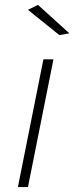

<svg xmlns="http://www.w3.org/2000/svg" viewBox="-20 -763 303 783"><path d="M198 -521 94 0H53L157 -521ZM135 -743 263 -627 222 -620 94 -723Z"/></svg>

Font: Gontserrat ExtraLight
Style: Italic
Weight: 275
Italic angle: -11.3°
Designer: Julieta Ulanovsky
Foundry: Julieta Ulanovsky
Version: Version 6.001